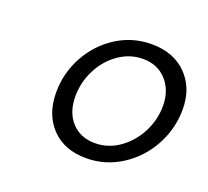

<svg xmlns="http://www.w3.org/2000/svg" viewBox="-80 -869 644 594"><g transform="rotate(20 242.5 -572.5)"><path d="M99 -532Q99 -596 129.5 -651.5Q160 -707 212 -740Q264 -773 327 -773Q399 -773 442 -729.5Q485 -686 485 -616Q485 -552 454.5 -496Q424 -440 371 -406Q318 -372 255 -372Q183 -372 141 -416Q99 -460 99 -532ZM424 -605Q424 -656 394.5 -688.5Q365 -721 317 -721Q274 -721 237.5 -695.5Q201 -670 180 -628.5Q159 -587 159 -541Q159 -488 188 -456.5Q217 -425 265 -425Q308 -425 344.5 -450.5Q381 -476 402.5 -517.5Q424 -559 424 -605Z"/></g></svg>

Font: Open Sauce Sans
Style: Italic
Weight: 400
Italic angle: -10°
Designer: Alfredo Marco Pradil
Foundry: Creative Sauce Fz LLC
Version: Version 1.477